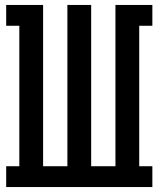

<svg xmlns="http://www.w3.org/2000/svg" viewBox="-20 -755 640 775"><path d="M5 0V-84H58V-651H5V-735H154V-84H252V-735H348V-84H446V-735H595V-651H542V-84H595V0Z"/></svg>

Font: Iosevka Slab Medium Extended
Style: Regular
Weight: 500
Width: 7
Monospace: yes
Designer: Belleve Invis
Foundry: Belleve Invis
Version: Version 11.1.1; ttfautohint (v1.8.3)